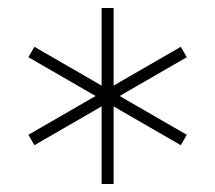

<svg xmlns="http://www.w3.org/2000/svg" viewBox="-20 -720 538 480"><path d="M432 -357 264 -454V-260H234V-454L66 -357L51 -383L219 -480L51 -577L66 -603L234 -506V-700H264V-506L432 -603L447 -577L279 -480L447 -383Z"/></svg>

Font: Metropolitano Thin
Style: Regular
Weight: 250
Designer: Fonts by Alex Slobzheninov & Chris M. Simpson / Changes by Cristiano Sobral
Foundry: Fonts by Alex Slobzheninov & Chris M. Simpson / Changes by Cristiano Sobral
Version: Version 1.00;August 30, 2020;FontCreator 13.0.0.2681 64-bit